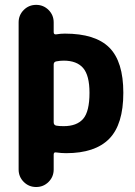

<svg xmlns="http://www.w3.org/2000/svg" viewBox="-20 -750 540 770"><path d="M235.4 -244.1Q288.1 -244.1 313.5 -273.4Q338.9 -302.7 338.9 -377.9Q338.9 -447.3 313.5 -477.1Q288.1 -506.8 235.4 -506.8Q220.7 -506.8 206.1 -503.9Q195.3 -502 195.3 -491.2V-259.8Q195.3 -248 206.1 -246.1Q215.8 -244.1 235.4 -244.1ZM240.2 -615.2Q362.3 -615.2 418.5 -559.1Q474.6 -502.9 474.6 -377.9Q474.6 -251 418 -193.4Q361.3 -135.7 245.1 -135.7Q226.6 -135.7 205.1 -138.7Q195.3 -140.6 195.3 -129.9V-70.3Q195.3 -41 174.8 -20.5Q154.3 0 125 0Q95.7 0 75.2 -20.5Q54.7 -41 54.7 -70.3V-660.2Q54.7 -689.5 75.2 -710Q95.7 -730.5 125 -730.5Q154.3 -730.5 174.8 -710Q195.3 -689.5 195.3 -660.2V-621.1Q195.3 -610.4 206.1 -612.3Q222.7 -615.2 240.2 -615.2Z"/></svg>

Font: Rounded-X Mgen+ 1mn bold
Style: Bold
Weight: 700
Designer: [Source Han Sans]
Ryoko NISHIZUKA  (kana & ideographs); Paul D. Hunt (Latin, Greek & Cyrillic); Wenlong ZHANG  (bopomofo
Version: Version 1.059.20150602